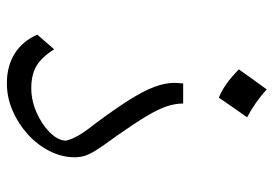

<svg xmlns="http://www.w3.org/2000/svg" viewBox="-139 -653 799 561"><g transform="rotate(-90 260.5 -372.5)"><path d="M439.8 -663.1Q420.5 -706.7 384 -729.3Q347.5 -751.9 297.8 -751.9Q256.4 -751.9 217.8 -735.3Q179.3 -718.7 148.5 -690.7Q117.6 -662.7 99.6 -627.1Q81.5 -591.5 81.5 -553.9Q81.5 -537.4 86.1 -523.2Q90.7 -509 103.7 -488.6Q116.8 -468.1 142.9 -432.7Q180 -379.8 200.7 -345.4Q221.4 -311 229.9 -286Q238.5 -261 238.5 -236.8H297Q298.8 -250 298.8 -263.1Q298.8 -289.4 287.5 -319.9Q276.3 -350.4 251 -391.2Q225.7 -431.9 183.4 -488.8Q157.1 -522.2 145.8 -541.5Q134.4 -560.9 129.9 -579.8Q131 -603.6 154.5 -626.8Q177.9 -650.1 212.7 -665.3Q247.5 -680.6 283.2 -680.6Q322.5 -680.6 348.1 -665.6Q373.6 -650.6 396.9 -613.8ZM255.7 -132.6Q241.1 -111.1 227.1 -91Q213.1 -70.8 198.2 -50.1Q219.9 -38.5 240.7 -24Q261.5 -9.5 279.7 7.4Q295.1 -13.3 309.6 -33.7Q324.1 -54.1 338.3 -74.1Q315.4 -96.7 294.9 -111Q274.5 -125.3 255.7 -132.6Z"/></g></svg>

Font: Pinar-VF
Style: Regular
Weight: 300
Designer: Amin Abedi
Version: Version 3.0